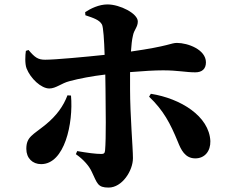

<svg xmlns="http://www.w3.org/2000/svg" viewBox="-20 -798 1040 868"><path d="M784 -157C798 -122 816 -82 863 -82C906 -82 932 -115 931 -160C926 -273 796 -353 662 -374L654 -361C719 -299 750 -240 784 -157ZM285 -367C266 -317 236 -276 188 -236C128 -187 99 -180 99 -125C99 -83 127 -56 166 -56C272 -56 312 -240 301 -366ZM97 -568C94 -549 92 -510 100 -489C118 -443 166 -398 203 -398C233 -398 258 -422 294 -431C338 -443 397 -454 456 -461L457 -395C458 -310 460 -173 455 -118C454 -105 449 -102 438 -102C412 -102 375 -107 329 -115L323 -101C359 -76 384 -46 395 -21C420 31 421 50 471 50C532 50 581 -26 581 -83C581 -129 568 -277 568 -395V-472C627 -477 680 -480 717 -480C784 -480 820 -471 863 -471C893 -471 911 -486 911 -516C911 -574 829 -604 780 -604C752 -604 747 -590 572 -565C574 -592 576 -617 581 -637C586 -664 603 -675 603 -701C603 -737 522 -778 466 -778C427 -778 389 -759 365 -743L366 -729C402 -717 430 -708 441 -687C447 -676 451 -616 453 -550C368 -541 230 -528 184 -528C151 -528 137 -539 109 -572Z"/></svg>

Font: Noto Serif SC Black
Style: Regular
Weight: 900
Designer: Ryoko NISHIZUKA 西塚涼子 (kana & ideographs); Frank Grießhammer (Latin, Greek & Cyrillic); Wenlong ZHANG 张文龙 (bopomofo); San
Foundry: Adobe
Version: Version 2.001;hotconv 1.1.0;makeotfexe 2.6.0